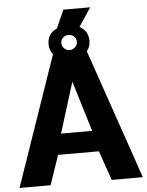

<svg xmlns="http://www.w3.org/2000/svg" viewBox="-61 -984 792 1033"><g transform="rotate(-5 335.0 -467.5)"><path d="M426.8 -701.2 668 0H500L444.8 -159.2H224.1L169.9 0H2L244.1 -701.2Q225.1 -723.1 225.1 -755.9Q225.1 -814.9 276.9 -836.9L320.8 -935.1H465.8L398.9 -835Q445.8 -809.6 445.8 -755.9Q445.8 -723.1 426.8 -701.2ZM293.9 -756.8Q293.9 -740.2 306.2 -728Q318.4 -715.8 335.9 -715.8Q353 -715.8 365.5 -728Q377.9 -740.2 377.9 -756.8Q377.9 -773.9 366 -785.4Q354 -796.9 335.9 -796.9Q317.9 -796.9 305.9 -785.4Q293.9 -773.9 293.9 -756.8ZM250 -272H418L335 -544.9Z"/></g></svg>

Font: Rawline ExtraBold
Style: Regular
Weight: 800
Designer: Matt McInerney, Pablo Impallari, Rodrigo Fuenzalida
Foundry: Matt McInerney, Pablo Impallari, Rodrigo Fuenzalida
Version: Version 4.020;PS 004.020;hotconv 1.0.88;makeotf.lib2.5.64775